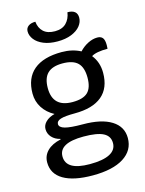

<svg xmlns="http://www.w3.org/2000/svg" viewBox="-142 -865 869 1153"><g transform="rotate(-15 292.5 -289.0)"><path d="M571 -531Q571 -516 570 -508Q498 -508 469 -489Q507 -442 507 -376Q507 -281 449 -232.5Q391 -184 279 -184Q218 -184 191.5 -175.5Q165 -167 165 -148Q165 -127 198.5 -117.5Q232 -108 309 -108Q424 -108 486.5 -69Q549 -30 549 41Q549 118 481 161Q413 204 289 204Q170 204 106.5 166.5Q43 129 43 58Q43 16 72.5 -13.5Q102 -43 157 -55V-58Q124 -66 104.5 -87.5Q85 -109 85 -138Q85 -163 105.5 -183Q126 -203 161 -212Q116 -236 90.5 -275.5Q65 -315 65 -364Q65 -460 124.5 -510Q184 -560 298 -560Q364 -560 415 -533Q439 -559 469 -574Q499 -589 527 -589Q550 -589 560.5 -575.5Q571 -562 571 -531ZM409 -372Q409 -435 379.5 -464Q350 -493 285 -493Q222 -493 192 -463.5Q162 -434 162 -372Q162 -253 285 -253Q351 -253 380 -281Q409 -309 409 -372ZM141 47Q141 134 289 134Q371 134 413 112Q455 90 455 47Q455 4 416.5 -16Q378 -36 293 -36Q141 -36 141 47ZM133 -732Q133 -753 149 -765Q165 -777 193 -777Q197 -737 222 -714Q247 -691 293 -691Q338 -691 363 -716Q388 -741 394 -782Q454 -782 454 -733Q454 -705 434.5 -681Q415 -657 378.5 -642.5Q342 -628 293 -628Q242 -628 206 -643Q170 -658 151.5 -682Q133 -706 133 -732Z"/></g></svg>

Font: Krub Medium
Style: Regular
Weight: 500
Designer: Ekaluck Peanpanawate
Foundry: Cadson Demak Co.,Ltd.
Version: Version 1.000; ttfautohint (v1.6)